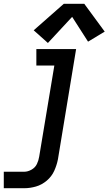

<svg xmlns="http://www.w3.org/2000/svg" viewBox="-57 -789 573 1014"><path d="M-37 205H71Q102 205 133 196Q164 187 190 165Q216 143 229.5 113Q243 83 249 52L345 -530H135V-443H230L150 38Q147 58 138 77Q129 96 109.5 107Q90 118 71 118H-37ZM196 -562 324 -700 408 -569 496 -622 388 -769H280L121 -629Z"/></svg>

Font: Iosevka Sparkle Medium
Style: Italic
Weight: 500
Italic angle: -9°
Designer: Belleve Invis
Foundry: Belleve Invis
Version: Version 4.5.0; ttfautohint (v1.8.3)